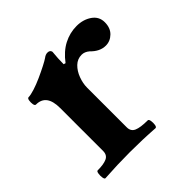

<svg xmlns="http://www.w3.org/2000/svg" viewBox="-124 -535 643 643"><g transform="rotate(-45 197.0 -213.5)"><path d="M25 4Q21 4 19.5 -5Q18 -14 19.5 -23.5Q21 -33 25 -33Q54 -33 69 -40Q84 -47 84 -66V-270Q84 -335 35 -335Q30 -335 28.5 -343.5Q27 -352 28.5 -361Q30 -370 35 -370Q45 -370 64 -376Q83 -382 104 -391.5Q125 -401 142.5 -410Q160 -419 167 -424Q176 -431 185 -431Q197 -431 199 -421Q196 -392 196 -365L203 -363Q227 -395 256 -410Q285 -425 317 -425Q348 -425 370.5 -409.5Q393 -394 393 -367Q393 -340 377 -324.5Q361 -309 340 -309Q312 -309 288 -334Q275 -345 261 -345Q241 -345 226.5 -331Q212 -317 204 -295.5Q196 -274 196 -254V-66Q196 -47 212 -40Q228 -33 262 -33Q267 -33 268.5 -23.5Q270 -14 268.5 -5Q267 4 262 4Q233 2 203.5 1Q174 0 145 0Q115 0 85 1Q55 2 25 4Z"/></g></svg>

Font: Junicode SmExp
Style: Bold
Weight: 700
Width: 6
Designer: Peter S. Baker
Version: Version 2.205; ttfautohint (v1.8.4)